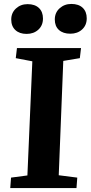

<svg xmlns="http://www.w3.org/2000/svg" viewBox="-20 -954 460 974"><path d="M144 -643 60 -659 66 -710H391L385 -659L301 -645L278 -65L372 -53L368 0H32L36 -53L119 -64ZM258 -855Q258 -890 282.5 -912Q307 -934 342 -934Q379 -934 399.5 -914.5Q420 -895 420 -861Q420 -826 396.5 -804.5Q373 -783 337 -783Q300 -783 279 -802Q258 -821 258 -855ZM37 -855Q37 -889 61 -911Q85 -933 120 -933Q157 -933 177.5 -913.5Q198 -894 198 -860Q198 -825 174.5 -803.5Q151 -782 115 -782Q79 -782 58 -801.5Q37 -821 37 -855Z"/></svg>

Font: Literata 36pt
Style: Bold Italic
Weight: 700
Italic angle: -2°
Designer: Latin by Veronika Burian and Jose Scaglione. Greek by Irene Vlachou. Cyrillic by Vera Evstafieva
Foundry: TypeTogether
Version: Version 3.002